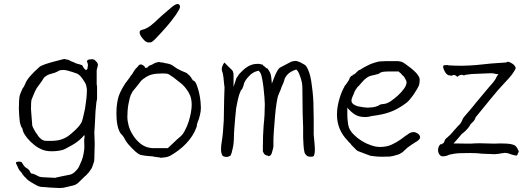

<svg xmlns="http://www.w3.org/2000/svg" viewBox="-20 -776 2650 959"><path d="M404.3 -231.4Q404.3 -231.4 409.2 -265.6Q412.1 -285.2 413.1 -301.8Q414.1 -319.3 414.1 -326.2Q414.1 -333 411.1 -346.7Q408.2 -359.4 403.3 -365.2Q397.5 -375 392.6 -381.8Q380.9 -397.5 378.9 -398.4Q369.1 -407.2 365.2 -408.2Q357.4 -410.2 342.8 -416Q335 -418.9 316.4 -423.8Q302.7 -426.8 298.8 -426.8Q291 -426.8 286.1 -425.8Q279.3 -425.8 276.4 -423.8Q266.6 -418 254.9 -413.1Q234.4 -407.2 231.4 -406.2H230.5Q227.5 -405.3 217.8 -401.4L216.8 -400.4Q210.9 -397.5 205.1 -392.6H204.1Q198.2 -387.7 188.5 -370.1Q175.8 -353.5 164.1 -336.9Q156.2 -324.2 147.5 -302.7Q136.7 -276.4 136.7 -275.4Q134.8 -262.7 134.8 -230.5Q134.8 -224.6 137.7 -192.4Q140.6 -164.1 140.6 -157.2Q139.6 -148.4 145.5 -137.7Q154.3 -120.1 157.2 -116.2Q168.9 -101.6 169.9 -97.7Q171.9 -93.8 184.6 -82Q191.4 -76.2 199.2 -74.2Q204.1 -72.3 216.8 -72.3Q257.8 -71.3 280.3 -77.6Q302.7 -84 318.8 -95.2Q335 -106.4 357.4 -127.9Q379.9 -149.4 388.7 -168Q392.6 -176.8 404.3 -231.4ZM400.4 -77.1Q403.3 -97.7 402.3 -98.6Q401.4 -102.5 397.5 -97.7Q391.6 -89.8 384.8 -84Q372.1 -72.3 362.3 -65.4Q352.5 -57.6 334 -47.9Q301.8 -29.3 293.9 -27.3Q269.5 -20.5 237.3 -20.5Q212.9 -20.5 194.3 -27.3Q170.9 -36.1 151.4 -51.8Q131.8 -67.4 117.2 -85Q98.6 -108.4 94.7 -122.1Q91.8 -135.7 90.8 -136.7L87.9 -139.6Q86.9 -139.6 84 -148.4Q80.1 -160.2 79.1 -166L76.2 -194.3L74.2 -231.4L75.2 -270.5Q76.2 -292 79.1 -300.8Q81.1 -308.6 92.8 -334Q100.6 -342.8 106.4 -358.4Q117.2 -388.7 176.8 -441.4Q190.4 -454.1 273.4 -474.6Q285.2 -477.5 292 -479.5Q299.8 -481.4 307.6 -481.4V-480.5V-478.5H316.4Q320.3 -476.6 323.2 -476.6L325.2 -475.6Q328.1 -472.7 337.9 -468.8Q346.7 -465.8 346.7 -465.8H347.7Q354.5 -460.9 358.4 -460Q360.4 -459 366.2 -458V-457L372.1 -456.1Q377.9 -455.1 378.9 -454.1Q383.8 -452.1 390.6 -450.2V-449.2L391.6 -448.2Q392.6 -446.3 396.5 -439.5Q401.4 -431.6 405.3 -428.7Q412.1 -423.8 416 -431.6L417 -432.6V-433.6Q417 -434.6 418 -442.4Q419.9 -447.3 418.9 -454.1V-455.1Q418.9 -455.1 417 -461.9L416 -465.8H415Q414.1 -465.8 414.1 -466.8L415 -471.7Q416 -473.6 417 -474.6Q418 -476.6 419.9 -477.5Q422.9 -478.5 430.7 -479.5Q436.5 -480.5 441.4 -480.5Q445.3 -479.5 448.2 -478.5H449.2Q453.1 -476.6 454.1 -475.6Q457 -472.7 460.9 -467.8Q461.9 -466.8 463.9 -465.8Q464.8 -463.9 465.8 -461.9Q467.8 -458 468.8 -456.1Q468.8 -452.1 468.8 -448.2Q467.8 -443.4 465.8 -437.5V-436.5Q462.9 -429.7 462.9 -421.9V-394.5Q462.9 -380.9 462.9 -373Q461.9 -353.5 464.8 -342.8V-291Q464.8 -276.4 463.9 -276.4H462.9H463.9Q462.9 -275.4 460.9 -260.7V-259.8Q460 -257.8 457 -219.7Q457 -219.7 454.1 -160.2L451.2 -114.3L453.1 -56.6Q453.1 -47.9 452.1 -21.5Q451.2 28.3 450.2 30.3Q447.3 36.1 446.3 41V42Q444.3 48.8 438.5 63.5Q437.5 65.4 429.7 76.2Q424.8 83 422.9 85.9Q420.9 87.9 420.9 87.9L408.2 101.6Q407.2 101.6 407.2 102.5H406.2Q404.3 104.5 373 134.8Q363.3 145.5 345.7 150.4L312.5 158.2Q308.6 159.2 294.9 162.1Q287.1 163.1 277.3 163.1Q268.6 163.1 234.4 161.1Q200.2 158.2 198.2 158.2Q179.7 158.2 168 152.3Q159.2 148.4 134.8 133.8Q117.2 123 113.3 117.2Q99.6 104.5 92.8 94.7Q87.9 85.9 84 82Q77.1 76.2 72.3 66.4Q71.3 64.5 65.4 50.8Q60.5 42 59.6 38.1Q59.6 34.2 62.5 33.2Q67.4 31.2 75.2 31.2Q86.9 31.2 88.9 35.2Q99.6 53.7 105.5 58.6Q123 69.3 126 74.2Q133.8 90.8 137.7 90.8Q142.6 91.8 144.5 91.8Q144.5 91.8 144.5 91.8H143.6Q144.5 91.8 144.5 91.8Q144.5 91.8 144.5 91.8Q157.2 95.7 168 102.5Q176.8 108.4 197.3 109.4L256.8 112.3L257.8 111.3Q258.8 111.3 293.9 103.5Q325.2 97.7 328.1 96.7Q340.8 94.7 354.5 82Q368.2 69.3 374.5 56.6Q380.9 43.9 387.7 26.9Q394.5 9.8 397.9 -10.7Q401.4 -31.2 401.4 -42Q400.4 -58.6 400.4 -77.1Z M820.3 -38.1Q835.9 -51.8 851.6 -67.4Q865.2 -81.1 881.8 -94.7Q894.5 -105.5 904.3 -126Q915 -145.5 922.4 -168.9Q929.7 -192.4 933.6 -213.9Q937.5 -236.3 937.5 -252Q937.5 -279.3 929.7 -298.8Q921.9 -317.4 910.2 -332Q897.5 -349.6 880.9 -362.3Q872.1 -369.1 863.3 -376Q854.5 -382.8 844.7 -390.6Q831.1 -400.4 822.3 -405.3Q813.5 -409.2 795.9 -409.2Q758.8 -409.2 740.2 -404.3Q720.7 -399.4 706.1 -388.7Q687.5 -377.9 678.7 -364.3Q674.8 -358.4 652.3 -331.1Q652.3 -331.1 651.4 -330.1H650.4V-329.1L646.5 -324.2Q642.6 -320.3 638.7 -312.5Q631.8 -300.8 627.9 -285.6Q624 -270.5 621.1 -253.9Q618.2 -237.3 617.2 -221.2Q616.2 -205.1 616.2 -192.4Q616.2 -171.9 622.6 -148.4Q628.9 -125 642.6 -103.5Q655.3 -82 673.8 -65.4Q689.5 -49.8 713.9 -41Q720.7 -39.1 726.6 -38.1L739.3 -36.1H740.2H817.4H819.3ZM945.3 -374 946.3 -373H948.2Q957 -367.2 962.9 -350.6Q969.7 -333 974.6 -311.5Q979.5 -290 981.4 -270.5Q983.4 -250 983.4 -239.3Q983.4 -220.7 979.5 -205.1Q973.6 -179.7 969.7 -171.9Q966.8 -168 966.8 -163.1Q965.8 -160.2 963.9 -156.2V-155.3Q962.9 -150.4 962.9 -146.5Q962.9 -143.6 960.9 -139.6Q946.3 -97.7 909.2 -58.6Q877.9 -25.4 830.1 2Q817.4 8.8 796.9 10.7Q782.2 12.7 779.3 11.7V10.7Q775.4 9.8 771.5 9.8L744.1 5.9Q744.1 4.9 744.1 4.9V5.9Q744.1 5.9 744.1 5.9V4.9Q742.2 4.9 726.6 3.9Q716.8 2.9 708 2H707Q698.2 1 688.5 -1Q680.7 -2 676.8 -4.9H675.8Q668.9 -8.8 658.2 -17.6Q647.5 -27.3 637.7 -37.1Q627.9 -46.9 619.1 -57.6Q608.4 -71.3 607.4 -74.2Q602.5 -84 598.6 -89.8Q594.7 -97.7 586.9 -104.5H587.9Q586.9 -104.5 586.9 -104.5Q579.1 -112.3 574.2 -125Q569.3 -136.7 566.4 -151.9Q563.5 -167 562.5 -181.6Q561.5 -196.3 561.5 -208Q561.5 -236.3 564.5 -257.3Q567.4 -278.3 573.2 -296.9Q580.1 -315.4 590.8 -335Q606.4 -362.3 618.2 -376Q627.9 -388.7 628.9 -390.6L633.8 -398.4Q638.7 -402.3 644.5 -413.1Q651.4 -424.8 654.3 -428.7Q668 -443.4 670.9 -446.3V-447.3Q673.8 -451.2 677.7 -453.1Q680.7 -454.1 684.6 -454.1Q687.5 -454.1 690.4 -452.1H691.4Q703.1 -445.3 703.1 -441.4Q703.1 -437.5 706.1 -437Q709 -436.5 711.9 -437.5L714.8 -438.5L715.8 -439.5H716.8L724.6 -447.3Q725.6 -448.2 728.5 -449.2Q738.3 -452.1 746.1 -457Q752 -460.9 758.8 -462.9Q771.5 -465.8 774.4 -466.8Q776.4 -465.8 777.3 -465.8L778.3 -464.8H780.3L797.9 -462.9Q799.8 -461.9 801.8 -460.9H802.7Q818.4 -459 826.2 -456.1Q839.8 -452.1 844.7 -447.3Q847.7 -444.3 864.3 -433.6Q874 -427.7 884.8 -422.9Q905.3 -414.1 906.2 -414.1Q912.1 -411.1 914.1 -410.2Q918 -404.3 923.8 -401.4Q927.7 -397.5 932.6 -391.6Q935.5 -387.7 941.4 -377.9L942.4 -376L943.4 -374ZM677.7 -617.2Q678.7 -625 692.4 -627.9Q702.1 -629.9 709 -633.8Q721.7 -639.6 733.4 -648.4Q737.3 -652.3 742.2 -656.2Q747.1 -660.2 752 -664.1Q761.7 -673.8 772.5 -683.6Q781.2 -692.4 792 -701.2Q813.5 -719.7 832 -735.4Q855.5 -756.8 868.2 -755.9Q879.9 -754.9 878.9 -739.3Q877 -729.5 858.4 -702.1Q838.9 -673.8 813.5 -644.5Q788.1 -615.2 764.6 -590.8Q740.2 -564.5 733.4 -564.5Q729.5 -564.5 727.5 -564.5Q725.6 -563.5 722.7 -563.5Q707 -564.5 692.4 -584Q676.8 -602.5 677.7 -613.3Z M1287.1 -454.1 1292 -453.1Q1294.9 -446.3 1303.7 -442.4Q1305.7 -438.5 1308.6 -437.5V-436.5L1316.4 -433.6V-432.6H1317.4Q1319.3 -430.7 1328.1 -415Q1333 -406.2 1335 -388.7L1337.9 -358.4L1348.6 -386.7Q1365.2 -428.7 1377 -437.5Q1385.7 -441.4 1436.5 -468.8H1439.5Q1442.4 -469.7 1446.3 -470.7Q1452.1 -471.7 1456.1 -471.7Q1464.8 -471.7 1479.5 -464.8Q1498 -455.1 1501 -453.1Q1510.7 -446.3 1517.6 -430.7Q1525.4 -414.1 1530.3 -392.6Q1535.2 -371.1 1538.1 -344.7Q1542 -317.4 1543.9 -290Q1545.9 -263.7 1545.9 -235.4Q1546.9 -208 1546.9 -182.6Q1546.9 -158.2 1546.9 -137.7Q1546.9 -117.2 1546.9 -103.5Q1548.8 -81.1 1550.8 -61.5Q1552.7 -42 1552.7 -23.4Q1552.7 -12.7 1548.8 0Q1546.9 6.8 1533.2 6.8Q1516.6 6.8 1511.7 1Q1506.8 -3.9 1503.9 -7.8Q1502.9 -9.8 1501 -14.6Q1497.1 -31.2 1496.1 -49.8Q1495.1 -69.3 1494.1 -89.8Q1494.1 -104.5 1494.1 -116.2Q1494.1 -123 1494.1 -128.9Q1494.1 -134.8 1494.1 -141.6Q1494.1 -154.3 1493.2 -167Q1491.2 -211.9 1491.2 -255.9Q1490.2 -299.8 1490.2 -343.8Q1490.2 -350.6 1488.3 -362.3Q1485.4 -373 1482.4 -384.8Q1478.5 -397.5 1473.6 -409.2Q1468.8 -419.9 1462.9 -425.8L1460 -428.7L1456.1 -427.7Q1425.8 -417 1412.1 -399.4Q1402.3 -387.7 1400.4 -377Q1397.5 -365.2 1391.6 -353.5Q1385.7 -340.8 1381.8 -328.1V-329.1Q1381.8 -329.1 1381.8 -328.1Q1377.9 -317.4 1372.1 -305.7Q1366.2 -293 1361.3 -260.7Q1356.4 -229.5 1353.5 -193.4Q1350.6 -158.2 1348.1 -124.5Q1345.7 -90.8 1345.7 -74.2V-59.6Q1345.7 -52.7 1345.7 -45.9V-44.9Q1345.7 -41 1344.7 -39.1V-38.1Q1343.8 -34.2 1342.8 -30.3Q1341.8 -27.3 1340.8 -23.4L1339.8 -19.5V-20.5Q1339.8 -19.5 1339.8 -19.5Q1337.9 -14.6 1337.9 -12.7Q1335.9 -4.9 1331.1 0Q1326.2 3.9 1318.4 3.9Q1318.4 3.9 1318.4 1H1312.5Q1312.5 1 1312.5 1H1311.5Q1309.6 -1 1307.6 -2H1306.6H1305.7Q1298.8 -6.8 1297.9 -9.8L1293 -19.5V-23.4V-30.3V-45.9Q1293 -99.6 1296.9 -150.4Q1302.7 -202.1 1302.7 -255.9Q1302.7 -266.6 1300.8 -291Q1298.8 -315.4 1295.9 -340.8Q1293 -366.2 1288.1 -388.7Q1283.2 -413.1 1274.4 -419.9L1271.5 -422.9L1267.6 -421.9Q1241.2 -416 1221.7 -393.6Q1199.2 -370.1 1196.3 -348.6Q1195.3 -343.8 1193.4 -340.8Q1191.4 -335.9 1189.5 -331.1L1188.5 -330.1Q1185.5 -328.1 1183.6 -325.2L1182.6 -324.2V-323.2Q1181.6 -321.3 1179.7 -315.4V-316.4Q1179.7 -316.4 1179.7 -315.4Q1175.8 -307.6 1172.9 -297.4Q1169.9 -287.1 1168 -277.3Q1163.1 -256.8 1159.2 -232.4Q1156.2 -208 1154.3 -182.6Q1152.3 -155.3 1150.4 -133.8Q1148.4 -109.4 1148.4 -88.9Q1148.4 -83 1147.5 -69.3Q1146.5 -55.7 1143.6 -40Q1140.6 -25.4 1136.7 -11.7Q1134.8 -5.9 1132.8 -2L1130.9 2H1129.9Q1127 3.9 1122.1 5.9H1121.1Q1117.2 7.8 1114.3 7.8H1113.3Q1094.7 7.8 1089.8 -1Q1084 -13.7 1084 -29.3Q1084 -40 1085 -49.8Q1085.9 -60.5 1087.9 -70.3Q1093.8 -102.5 1097.7 -174.8Q1098.6 -187.5 1099.6 -281.2L1101.6 -343.8L1100.6 -344.7Q1098.6 -359.4 1097.7 -373Q1096.7 -388.7 1093.8 -404.3Q1092.8 -409.2 1091.8 -413.1Q1090.8 -416 1088.9 -421.9Q1088.9 -423.8 1087.9 -426.8V-435.5Q1087.9 -439.5 1093.8 -453.1Q1094.7 -454.1 1100.6 -463.9L1104.5 -460Q1105.5 -460 1106.4 -458L1107.4 -457L1116.2 -448.2Q1117.2 -446.3 1118.2 -445.3L1119.1 -444.3H1120.1Q1123 -441.4 1125 -439.5Q1127 -436.5 1130.9 -433.6L1135.7 -429.7Q1135.7 -428.7 1136.7 -427.7Q1137.7 -425.8 1140.6 -423.8Q1146.5 -416 1146.5 -400.4V-396.5V-390.6V-341.8L1160.2 -383.8Q1161.1 -385.7 1162.1 -387.7Q1163.1 -389.6 1165 -391.6Q1170.9 -400.4 1174.8 -406.2Q1179.7 -411.1 1181.6 -413.1Q1200.2 -433.6 1220.7 -445.3Q1243.2 -458 1269.5 -457Q1278.3 -457 1281.2 -455.1Q1282.2 -455.1 1283.2 -455.1Z M1730.5 -58.6Q1728.5 -61.5 1722.7 -66.4Q1720.7 -69.3 1718.8 -70.3Q1717.8 -71.3 1716.8 -72.3V-73.2Q1663.1 -127.9 1663.1 -203.1Q1663.1 -236.3 1672.4 -272Q1681.6 -307.6 1697.3 -337.9H1698.2Q1699.2 -342.8 1702.1 -347.2Q1705.1 -351.6 1708 -354.5L1709 -355.5L1720.7 -373Q1723.6 -377 1724.6 -380.9Q1726.6 -384.8 1728.5 -389.6Q1730.5 -392.6 1732.9 -395Q1735.4 -397.5 1739.3 -398.4L1740.2 -399.4H1742.2V-401.4V-403.3H1744.1H1745.1H1746.1Q1748 -404.3 1750 -405.3Q1753.9 -407.2 1756.8 -411.1Q1759.8 -415 1763.7 -418Q1767.6 -420.9 1771.5 -424.8Q1783.2 -428.7 1791 -435.5Q1813.5 -448.2 1831.1 -456.1Q1848.6 -462.9 1868.2 -467.8Q1878.9 -469.7 1887.7 -469.7Q1896.5 -469.7 1907.2 -470.7H1955.1Q1960.9 -470.7 1968.8 -470.7Q1975.6 -469.7 1984.4 -467.8Q1991.2 -465.8 2003.9 -457Q2016.6 -448.2 2030.3 -437.5Q2043.9 -426.8 2055.7 -415Q2066.4 -404.3 2068.4 -398.4L2069.3 -397.5Q2076.2 -388.7 2076.2 -377.9Q2076.2 -356.4 2070.3 -344.7Q2064.5 -332 2052.7 -314.5Q2047.9 -306.6 2043.5 -300.3Q2039.1 -293.9 2033.2 -287.1Q2028.3 -280.3 2023.4 -274.9Q2018.6 -269.5 2011.7 -263.7Q1975.6 -236.3 1941.4 -221.7Q1907.2 -207 1862.3 -200.2L1835.9 -196.3Q1819.3 -191.4 1806.6 -191.4Q1776.4 -191.4 1759.8 -200.2Q1742.2 -209 1723.6 -228.5L1718.8 -233.4L1714.8 -238.3V-231.4V-225.6V-203.1Q1714.8 -187.5 1716.8 -170.9Q1717.8 -154.3 1722.7 -139.6Q1729.5 -121.1 1747.1 -103.5Q1764.6 -85.9 1786.6 -72.3Q1808.6 -58.6 1832 -50.8Q1856.4 -42 1877.9 -42Q1911.1 -42 1936.5 -53.7Q1961.9 -65.4 1982.4 -80.1Q1992.2 -87.9 2001 -94.2Q2009.8 -100.6 2017.6 -105.5Q2030.3 -116.2 2045.9 -116.2Q2055.7 -116.2 2067.4 -108.4Q2078.1 -100.6 2078.1 -90.8V-87.9Q2076.2 -81.1 2071.3 -77.1Q2064.5 -71.3 2058.6 -67.4H2057.6Q2046.9 -60.5 2035.6 -53.2Q2024.4 -45.9 2014.6 -38.1Q2006.8 -31.2 2001 -25.4L1990.2 -15.6Q1983.4 -10.7 1976.6 -7.3Q1969.7 -3.9 1961.9 -2H1960.9Q1944.3 3.9 1927.7 5.9Q1910.2 6.8 1890.6 6.8Q1871.1 6.8 1857.4 5.4Q1843.8 3.9 1830.1 2L1803.7 -7.8Q1790 -12.7 1770.5 -20.5Q1768.6 -20.5 1767.6 -21.5Q1766.6 -22.5 1764.6 -23.4V-24.4H1763.7Q1759.8 -26.4 1758.8 -27.3L1757.8 -28.3V-29.3Q1753.9 -34.2 1750 -37.1Q1746.1 -40 1743.2 -43.9Q1740.2 -47.9 1736.3 -50.8Q1733.4 -53.7 1730.5 -58.6ZM1747.1 -307.6Q1745.1 -302.7 1740.2 -292Q1735.4 -279.3 1735.4 -273.4Q1735.4 -262.7 1746.1 -254.9Q1754.9 -249 1766.6 -245.1H1767.6Q1781.2 -242.2 1794.9 -240.2Q1808.6 -238.3 1816.4 -238.3Q1826.2 -238.3 1842.8 -240.2Q1859.4 -243.2 1867.2 -247.1H1868.2Q1877.9 -253.9 1882.8 -254.9Q1887.7 -255.9 1897.5 -256.8Q1912.1 -257.8 1931.6 -270.5Q1950.2 -283.2 1967.8 -299.3Q1985.4 -315.4 1998 -333Q2010.7 -350.6 2010.7 -365.2Q2010.7 -371.1 2005.9 -378.9Q2002 -386.7 1997.1 -394.5L1995.1 -395.5V-396.5Q1991.2 -397.5 1990.2 -400.4Q1987.3 -404.3 1984.4 -406.2V-407.2Q1979.5 -411.1 1977.5 -413.1L1972.7 -417V-418L1971.7 -418.9H1970.7H1969.7H1915Q1907.2 -418.9 1899.4 -418Q1883.8 -417 1874 -409.2Q1871.1 -407.2 1869.1 -406.2Q1868.2 -406.2 1868.2 -406.2Q1866.2 -406.2 1863.3 -405.3L1849.6 -401.4Q1837.9 -399.4 1829.1 -396.5Q1820.3 -393.6 1813.5 -388.7Q1806.6 -383.8 1799.8 -377.9Q1793 -371.1 1785.2 -362.3Q1777.3 -353.5 1773.4 -348.6Q1767.6 -343.8 1762.7 -337.9V-336.9Q1759.8 -332 1755.9 -327.1Q1751 -320.3 1747.1 -307.6Z M2564.5 -3.9V-2.9Q2562.5 1 2558.6 1Q2547.9 0 2533.2 -4.9L2519.5 -9.8Q2513.7 -11.7 2511.2 -11.7Q2508.8 -11.7 2503.9 -12.2Q2499 -12.7 2496.1 -11.7Q2491.2 -11.7 2487.3 -10.7L2471.7 -7.8Q2465.8 -6.8 2451.2 -5.9H2450.2Q2444.3 -5.9 2439.5 -6.3Q2434.6 -6.8 2427.7 -6.8Q2402.3 -7.8 2399.4 -7.8Q2390.6 -7.8 2381.8 -8.8Q2373 -9.8 2363.3 -10.7Q2345.7 -11.7 2326.2 -11.7Q2297.9 -11.7 2271.5 -10.7Q2252 -9.8 2226.6 -3.9Q2221.7 -2.9 2216.8 0Q2211.9 1 2207 2.9Q2199.2 4.9 2189.5 4.9Q2179.7 3.9 2173.8 -5.9Q2167 -17.6 2168 -28.3Q2168 -32.2 2169.4 -37.6Q2170.9 -43 2173.8 -47.9Q2176.8 -51.8 2178.7 -54.7Q2182.6 -55.7 2182.6 -55.7H2188.5L2189.5 -58.6Q2190.4 -58.6 2191.4 -59.6Q2192.4 -60.5 2192.4 -60.5H2194.3L2197.3 -64.5V-66.4H2199.2V-69.3Q2201.2 -72.3 2202.1 -76.2V-77.1Q2205.1 -82 2211.9 -87.9H2212.9Q2213.9 -89.8 2214.8 -89.8L2215.8 -90.8L2221.7 -96.7Q2222.7 -97.7 2223.6 -98.6H2224.6Q2227.5 -102.5 2230.5 -104.5Q2233.4 -107.4 2237.3 -112.3Q2241.2 -116.2 2241.2 -116.2L2248 -125Q2248 -125 2252 -128.9L2267.6 -146.5Q2275.4 -154.3 2278.3 -157.2Q2282.2 -164.1 2286.1 -169.9L2292 -183.6L2299.8 -194.3Q2331.1 -229.5 2360.4 -266.6Q2390.6 -303.7 2420.9 -338.9Q2432.6 -351.6 2443.8 -365.2Q2455.1 -378.9 2462.9 -396.5L2469.7 -406.2H2459Q2446.3 -408.2 2444.3 -409.2Q2441.4 -410.2 2429.7 -410.2L2335 -406.2Q2310.5 -402.3 2305.7 -402.3Q2301.8 -402.3 2298.8 -399.4H2295.9Q2293.9 -401.4 2291 -401.4Q2288.1 -402.3 2285.2 -402.3Q2277.3 -402.3 2269.5 -396.5Q2267.6 -394.5 2265.6 -392.6H2263.7Q2255.9 -401.4 2246.1 -401.4H2240.2V-397.5Q2232.4 -398.4 2224.6 -399.4Q2208 -401.4 2197.3 -427.7Q2193.4 -436.5 2193.4 -442.4Q2193.4 -449.2 2199.2 -450.2Q2208 -450.2 2213.9 -451.2Q2216.8 -451.2 2218.8 -450.2Q2219.7 -450.2 2223.6 -449.2H2228.5Q2291 -445.3 2359.4 -451.2Q2433.6 -460 2506.8 -463.9Q2508.8 -463.9 2511.7 -465.8H2512.7L2513.7 -466.8Q2513.7 -466.8 2517.6 -467.8Q2522.5 -466.8 2529.3 -463.9Q2536.1 -460 2542 -456.1Q2548.8 -451.2 2551.8 -445.3Q2555.7 -440.4 2555.7 -436.5Q2555.7 -431.6 2549.8 -422.9Q2543.9 -413.1 2536.1 -402.3Q2528.3 -392.6 2519.5 -382.8Q2510.7 -373 2506.8 -369.1Q2466.8 -327.1 2431.6 -283.2Q2359.4 -195.3 2358.4 -193.4Q2353.5 -188.5 2352.5 -180.7L2350.6 -179.7V-177.7L2348.6 -175.8V-174.8Q2348.6 -174.8 2346.7 -171.9L2333 -158.2Q2328.1 -153.3 2325.2 -146.5Q2319.3 -136.7 2307.6 -125Q2295.9 -113.3 2287.1 -107.4L2285.2 -105.5Q2276.4 -94.7 2270.5 -87.9Q2260.7 -76.2 2256.8 -72.3L2245.1 -59.6L2318.4 -58.6Q2343.8 -58.6 2345.7 -59.6Q2357.4 -60.5 2372.1 -60.5L2448.2 -58.6Q2451.2 -58.6 2480.5 -59.6Q2497.1 -59.6 2512.7 -58.6Q2531.2 -57.6 2544.9 -52.7Q2557.6 -48.8 2566.4 -30.3V-29.3Q2569.3 -25.4 2569.3 -24.4Q2571.3 -22.5 2571.3 -20.5Q2571.3 -18.6 2569.3 -14.6L2566.4 -8.8ZM2267.6 -146.5V-145.5Q2267.6 -145.5 2267.6 -146.5Z"/></svg>

Font: ToneOZ-YinPZ-Tsuipita-TC
Style: Regular
Weight: 400
Designer: ÂÆ£ÂøóÂáåJeffrey Xuan(jeffreyx@gmail.com, ToneOZ.com) ÈòøÂù§(cjkFonts)
Foundry: ToneOZ
Version: Version 0.24071